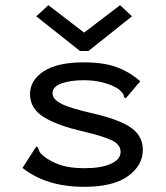

<svg xmlns="http://www.w3.org/2000/svg" viewBox="-20 -712 640 742"><path d="M305 10Q159 10 67 -63L115 -138L121 -146L127 -142Q129 -134 132.5 -126.5Q136 -119 148 -109Q176 -87 213 -74.5Q250 -62 307 -62Q371 -62 408.5 -79Q446 -96 446 -125Q446 -153 413.5 -169Q381 -185 302 -204Q204 -226 150 -259Q96 -292 96 -348Q96 -402 149 -436.5Q202 -471 303 -471Q381 -471 431 -452.5Q481 -434 522 -398L472 -339L465 -332L459 -337Q459 -345 454.5 -351Q450 -357 438 -368Q411 -385 376.5 -393.5Q342 -402 305 -402Q252 -402 217.5 -389.5Q183 -377 183 -352Q183 -328 218 -310.5Q253 -293 342 -273Q445 -249 488.5 -217Q532 -185 532 -133Q532 -73 475 -31.5Q418 10 305 10ZM167 -692 305 -586 444 -692 490 -649 322 -515H289L120 -649Z"/></svg>

Font: Inconsolata Expanded Medium
Style: Regular
Weight: 500
Width: 7
Monospace: yes
Designer: Raph Levien, Cyreal, Brenton Simpson
Foundry: Raph Levien, Cyreal, Google
Version: Version 3.001; ttfautohint (v1.8.2.53-6de2)